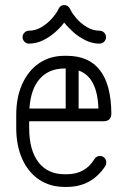

<svg xmlns="http://www.w3.org/2000/svg" viewBox="-20 -733 495 757"><path d="M395 -78Q341 4 243 4H235Q177 4 134 -25Q91 -54 67.5 -106.5Q44 -159 44 -229V-280Q44 -350 68 -402.5Q92 -455 134.5 -484Q177 -513 235 -513H243Q417 -513 419 -286Q419 -255 388 -255H95V-229Q95 -141 131.5 -93.5Q168 -46 235 -46H243Q317 -46 353 -107Q361 -118 374 -118Q385 -118 392 -110.5Q399 -103 399 -92Q399 -84 395 -78ZM235 -463Q173 -463 137 -422.5Q101 -382 96 -305H239V-463ZM368 -305Q364 -429 290 -455V-305ZM211 -698Q218 -713 233 -713Q249 -713 256 -698Q264 -681 281.5 -660.5Q299 -640 323 -626Q347 -612 372 -612Q383 -612 390.5 -604.5Q398 -597 398 -587Q398 -576 390.5 -568.5Q383 -561 372 -561Q344 -561 317.5 -574Q291 -587 269.5 -606Q248 -625 233 -644Q219 -625 197.5 -606Q176 -587 149.5 -574Q123 -561 94 -561Q84 -561 76.5 -568.5Q69 -576 69 -587Q69 -597 76.5 -604.5Q84 -612 94 -612Q120 -612 143.5 -626Q167 -640 185 -660.5Q203 -681 211 -698Z"/></svg>

Font: Libertine Sup
Style: Regular
Weight: 400
Designer: Bastien Sozeau
Foundry: NBR — Bastien Sozeau
Version: Version 2.003; ttfautohint (v1.8.4.7-5d5b);gftools[0.9.33]